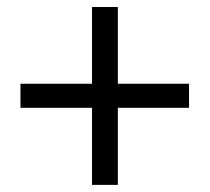

<svg xmlns="http://www.w3.org/2000/svg" viewBox="-20 -641 595 545"><path d="M241.2 -116.2V-335H38.1V-403.3H241.2V-621.1H314.5V-403.3H516.6V-335H314.5V-116.2Z"/></svg>

Font: Gen Shin Gothic Regular
Style: Regular
Weight: 400
Designer: [Source Han Sans]
Ryoko NISHIZUKA  (kana & ideographs); Paul D. Hunt (Latin, Greek & Cyrillic); Wenlong ZHANG  (bopomofo
Version: Version 1.002.20150607